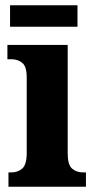

<svg xmlns="http://www.w3.org/2000/svg" viewBox="-20 -706 362 726"><path d="M12 0V-54H22Q48 -54 64.5 -69Q81 -84 81 -127V-414Q81 -454 64.5 -468Q48 -482 23 -482H8V-536H236V-126Q236 -83 252.5 -68.5Q269 -54 295 -54H305V0ZM18 -605V-686H273V-605Z"/></svg>

Font: Noto Serif Lao Condensed ExtraBold
Style: Regular
Weight: 800
Width: 3
Designer: Monotype Design Team
Foundry: Monotype Imaging Inc.
Version: Version 2.003; ttfautohint (v1.8.4.7-5d5b)